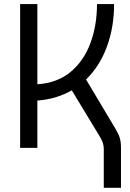

<svg xmlns="http://www.w3.org/2000/svg" viewBox="-20 -713 626 926"><path d="M77.1 0V-693.4H160.2V-306.6Q256.8 -313 320.6 -366.2Q384.3 -419.4 416 -504.9Q447.8 -590.3 447.8 -693.4H530.3Q530.3 -582.5 495.6 -488Q460.9 -393.6 395 -329.6L537.6 -90.8Q552.2 -66.4 557.9 -46.9Q563.5 -27.3 563.5 -0.5V192.9H480.5V5.9Q480.5 -11.2 475.3 -25.9Q470.2 -40.5 456.5 -62.5L326.2 -277.3Q290.5 -256.8 248.8 -244.1Q207 -231.4 160.2 -228V0Z"/></svg>

Font: Cascadia Code NF SemiLight
Style: Regular
Weight: 350
Monospace: yes
Designer: Aaron Bell
Foundry: Saja Typeworks
Version: Version 2404.023; ttfautohint (v1.8.4)